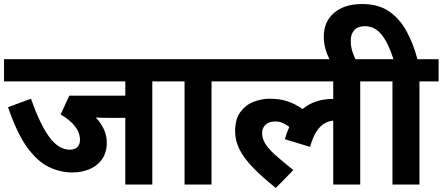

<svg xmlns="http://www.w3.org/2000/svg" viewBox="-20 -916 2197 953"><path d="M736 -512V0H602V-331H516Q476 -331 455 -333Q481 -306 495.5 -274.5Q510 -243 510 -208Q510 -160 487.5 -127Q465 -94 426 -77Q387 -60 339 -60Q279 -60 222 -87.5Q165 -115 114.5 -185Q64 -255 20 -384L134 -426Q177 -302 223.5 -237.5Q270 -173 327 -173Q350 -173 363.5 -185.5Q377 -198 377 -222Q377 -258 351.5 -290Q326 -322 281 -348L324 -441H602V-512H0V-622H831V-512Z M1030 -512V0H896V-512H816V-622H1125V-512Z M1110 -512V-622H1862V-512H1768V0H1634V-317Q1614 -316 1592.5 -304.5Q1571 -293 1552 -265Q1533 -237 1519 -187L1394 -225Q1403 -258 1416 -286Q1400 -298 1383.5 -305.5Q1367 -313 1346 -313Q1315 -313 1298 -297Q1281 -281 1281 -255Q1281 -229 1296 -204Q1311 -179 1345 -148Q1379 -117 1436 -72L1349 17Q1279 -39 1234.5 -85.5Q1190 -132 1168.5 -175Q1147 -218 1147 -265Q1147 -325 1173.5 -360.5Q1200 -396 1239.5 -411Q1279 -426 1318 -426Q1368 -426 1406 -413.5Q1444 -401 1482 -375Q1543 -425 1632 -425H1634V-512Z M1619 -615Q1601 -650 1594 -678.5Q1587 -707 1587 -734Q1587 -808 1638 -852Q1689 -896 1778 -896Q1859 -896 1912 -859Q1965 -822 1998.5 -760Q2032 -698 2052 -622H2157V-512H2062V0H1928V-512H1848V-622H1933Q1908 -702 1874 -744Q1840 -786 1792 -786Q1756 -786 1738.5 -766.5Q1721 -747 1721 -715Q1721 -685 1729 -660.5Q1737 -636 1748 -614Z"/></svg>

Font: RS Noto Sans
Style: Bold
Weight: 700
Designer: Monotype Design Team
Foundry: Monotype Imaging Inc.
Version: Version 3.10